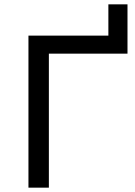

<svg xmlns="http://www.w3.org/2000/svg" viewBox="-20 -864 620 884"><path d="M205 0V-617H567V-844H479V-700H111V0Z"/></svg>

Font: Montserrat-Alt1 Med
Style: Regular
Weight: 500
Designer: Differentunic
Foundry: Differentunic
Version: Version 7.222